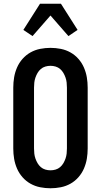

<svg xmlns="http://www.w3.org/2000/svg" viewBox="-20 -999 540 1027"><path d="M250 8Q222 8 194.5 2.5Q167 -3 143 -16.5Q119 -30 100.5 -51Q82 -72 71 -97.5Q60 -123 55.5 -150Q51 -177 51 -205V-530Q51 -558 55.5 -585Q60 -612 71 -637.5Q82 -663 100.5 -684Q119 -705 143 -718.5Q167 -732 194.5 -737.5Q222 -743 250 -743Q278 -743 305.5 -737.5Q333 -732 357 -718.5Q381 -705 399.5 -684Q418 -663 429 -637.5Q440 -612 444.5 -585Q449 -558 449 -530V-205Q449 -177 444.5 -150Q440 -123 429 -97.5Q418 -72 399.5 -51Q381 -30 357 -16.5Q333 -3 305.5 2.5Q278 8 250 8ZM250 -88Q264 -88 277.5 -92Q291 -96 301.5 -105Q312 -114 319 -126Q326 -138 330.5 -151Q335 -164 336.5 -177.5Q338 -191 338 -205V-530Q338 -544 336.5 -557.5Q335 -571 330.5 -584Q326 -597 319 -609Q312 -621 301.5 -630Q291 -639 277.5 -643Q264 -647 250 -647Q236 -647 222.5 -643Q209 -639 198.5 -630Q188 -621 181 -609Q174 -597 169.5 -584Q165 -571 163.5 -557.5Q162 -544 162 -530V-205Q162 -191 163.5 -177.5Q165 -164 169.5 -151Q174 -138 181 -126Q188 -114 198.5 -105Q209 -96 222.5 -92Q236 -88 250 -88ZM154 -806 105 -839 194 -979H306L395 -839L346 -806L250 -916Z"/></svg>

Font: Iosevka Curly
Style: Bold
Weight: 700
Monospace: yes
Designer: Belleve Invis
Foundry: Belleve Invis
Version: Version 22.1.2; ttfautohint (v1.8.4)